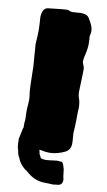

<svg xmlns="http://www.w3.org/2000/svg" viewBox="-109 -885 631 1128"><g transform="rotate(10 206.5 -321.0)"><path d="M64.5 -108.9Q64 -112.3 64 -116.2Q64 -137.2 66.4 -158.2L64.9 -204.6Q64.9 -223.6 66.9 -242.7Q68.4 -257.3 68.4 -271.5Q68.4 -291 64.9 -310.1Q60.5 -331.5 58.6 -471.7L48.8 -602.5Q49.3 -620.1 50.8 -637.2Q52.7 -665 52.7 -692.9Q52.7 -710.4 51 -728Q49.3 -745.6 48.8 -763.2Q50.3 -818.4 84.5 -822.8Q178.7 -834 197.8 -834Q202.6 -834 206.1 -832Q217.8 -825.7 229 -825.7Q240.7 -825.7 252 -827.1Q267.6 -829.1 278.8 -829.1Q291.5 -829.1 306.2 -825.7Q323.2 -821.3 332.5 -802.7Q358.4 -761.7 358.4 -734.4Q358.4 -721.2 354 -707L353.5 -701.2Q353.5 -698.2 354.2 -694.6Q355 -690.9 355 -687Q355 -678.7 355.5 -671.9Q356 -665 356 -659.2Q356 -629.9 347.7 -596.2Q342.3 -575.2 340.3 -554.2Q340.3 -543 345.9 -531.7Q351.6 -520.5 352.5 -509.8Q352.5 -470.7 350.6 -432.1Q348.6 -381.3 348.6 -370.1Q348.6 -353.5 353.5 -337.9Q363.8 -312 363.8 -276.4Q363.8 -262.2 362.3 -248Q362.3 -192.9 360.8 -169.4Q358.4 -133.8 358.4 -127Q358.9 -113.3 360.4 -99.6Q362.3 -81.1 362.3 -63.5Q361.8 -28.8 333 -12.2Q284.2 11.7 238.3 11.7Q217.3 11.7 195.3 6.8Q188.5 4.9 180.7 4.9H178.7Q182.6 18.1 183.6 28.8Q188 33.7 195.3 51.8Q207.5 57.1 225.6 57.1Q235.8 57.1 290.5 49.8Q304.2 49.8 317.4 51.3Q328.1 52.7 333 72.3L335.4 80.6Q340.3 91.8 340.3 102.5L344.7 137.7Q348.1 148.4 348.1 155.3Q348.1 185.5 320.8 188.5Q315.4 189 312 189.5Q308.6 189.9 305.7 189.9Q300.8 190.4 296.4 191.9Q268.1 190.4 259.8 190.4Q251.5 190.4 232.4 189.5Q176.3 186.5 126.5 139.6Q112.8 132.8 96.4 115Q80.1 97.2 70.3 71.8Q58.1 50.8 57.1 31.7Q56.2 27.3 54.2 23.4Q48.3 9.3 48.3 -38.6Q48.3 -42 61.5 -101.1Z"/></g></svg>

Font: Kaph
Style: Regular
Weight: 400
Designer: GGBotNet
Foundry: f0n7.com
Version: 1.10